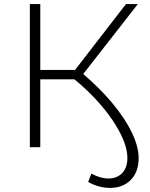

<svg xmlns="http://www.w3.org/2000/svg" viewBox="-20 -720 732 939"><path d="M126 0V-700H177V-378H347L596 -700H654L387 -358Q466 -290 525 -221Q589 -145 623.5 -74.5Q658 -4 658 53Q658 121 619.5 160Q581 199 518 199Q464 199 411 170L427 129Q471 153 510 153Q552 153 577.5 126.5Q603 100 603 52Q603 13 584 -34Q565 -81 529.5 -133.5Q494 -186 444 -239Q399 -287 344 -332H177V0Z"/></svg>

Font: Montserrat Z Light
Style: Regular
Weight: 300
Designer: Julieta Ulanovsky
Foundry: Julieta Ulanovsky
Version: Version 8.000